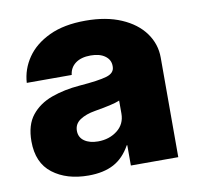

<svg xmlns="http://www.w3.org/2000/svg" viewBox="-65 -595 694 672"><g transform="rotate(-10 281.5 -259.0)"><path d="M197.8 8.8Q120.1 8.8 70.6 -29.1Q21 -66.9 21 -143.6Q21 -201.7 48.1 -235.6Q75.2 -269.5 120.6 -285.9Q166 -302.2 220.7 -306.6Q290 -312 318.4 -320.6Q346.7 -329.1 346.7 -352.1V-354.5Q346.7 -376.5 327.9 -390.1Q309.1 -403.8 276.9 -403.8Q243.2 -403.8 223.1 -388.9Q203.1 -374 200.2 -348.1H40.5Q43.5 -396.5 71.3 -437Q99.1 -477.5 151.4 -502.2Q203.6 -526.9 280.3 -526.9Q354 -526.9 407.2 -503.9Q460.4 -481 489 -441.7Q517.6 -402.3 517.6 -354V0H349.1V-72.3H347.2Q323.7 -29.8 287.6 -10.5Q251.5 8.8 197.8 8.8ZM251 -103Q291 -103 319.6 -125.2Q348.1 -147.5 348.1 -185.1V-231Q334.5 -225.1 312 -220.2Q289.6 -215.3 258.8 -210Q226.1 -204.6 205.1 -190.7Q184.1 -176.8 184.1 -152.3Q184.1 -128.9 202.6 -116Q221.2 -103 251 -103Z"/></g></svg>

Font: Inter Display Extra Bold
Style: Regular
Weight: 800
Designer: Rasmus Andersson
Foundry: rsms
Version: Version 4.000;git-4fc901f